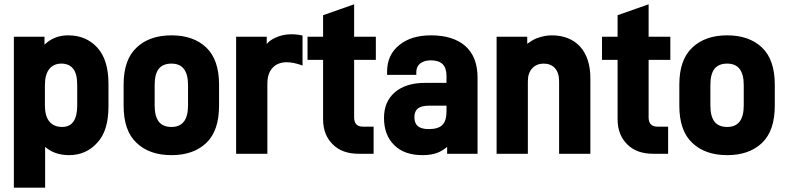

<svg xmlns="http://www.w3.org/2000/svg" viewBox="-20 -699 3626 885"><path d="M185.1 -529.8V-493.2Q229.5 -536.1 293.9 -536.1Q376.5 -536.1 428.2 -480Q480 -423.8 480 -312V-209Q480 -95.7 428.2 -41Q377 16.1 297.9 16.1Q231.9 16.1 188 -22V166H43.9V-529.8ZM335.9 -307.1Q335.9 -360.8 315.9 -383.8Q296.9 -405.8 263.2 -405.8Q227.5 -405.8 208 -381.8Q187 -356.4 187 -307.1V-212.9Q187 -163.6 208 -138.2Q229.5 -113.8 266.1 -113.8Q335.9 -113.8 335.9 -212.9Z M609.9 -40Q549.8 -95.7 549.8 -211.9V-309.1Q549.8 -424.3 609.9 -480Q668.9 -536.1 770.5 -536.1Q871.6 -536.1 930.7 -480Q989.7 -423.8 989.7 -309.1V-211.9Q989.7 -96.2 930.7 -40Q871.6 16.1 770.5 16.1Q668.9 16.1 609.9 -40ZM846.7 -307.1Q846.7 -405.8 770.5 -405.8Q730.5 -405.8 711.7 -381.6Q692.9 -357.4 692.9 -307.1V-212.9Q692.9 -162.6 711.9 -138.2Q731 -113.8 770.5 -113.8Q846.7 -113.8 846.7 -212.9Z M1322.3 -541Q1350.6 -541 1374.5 -535.2V-397Q1333 -412.1 1302.2 -412.1Q1260.7 -412.1 1237.3 -387.2Q1212.4 -362.3 1212.4 -312V9.8H1068.4V-529.8H1209.5V-496.1Q1222.2 -512.2 1246.6 -523.9Q1281.7 -541 1322.3 -541Z M1612.3 -158.2Q1612.3 -115.2 1653.3 -115.2H1702.1V9.8H1633.3Q1557.1 9.8 1514.2 -33.2Q1469.2 -76.7 1469.2 -149.9V-422.9H1397.5V-529.8H1469.2V-628.9L1612.3 -679.2V-529.8H1712.4V-422.9H1612.3Z M2125 -486.8Q2181.2 -436.5 2181.2 -341.8V9.8H2041V-22Q2022.5 -6.3 2002 2.9Q1972.2 16.1 1928.2 16.1Q1843.3 16.1 1797.4 -29.8Q1750 -75.7 1750 -155.8Q1750 -230.5 1800.3 -273.9Q1851.1 -316.9 1938 -316.9H2038.1V-348.1Q2038.1 -385.7 2020.3 -403.3Q2002.4 -420.9 1965.3 -420.9Q1935.1 -420.9 1916 -405.8Q1898.9 -391.1 1898.9 -367.2V-354H1764.2V-368.2Q1764.2 -446.3 1820.3 -491.2Q1875 -536.1 1966.3 -536.1Q2068.4 -536.1 2125 -486.8ZM2038.1 -185.1V-211.9H1958Q1922.9 -211.9 1906.5 -199.2Q1890.1 -186.5 1890.1 -159.2Q1890.1 -130.9 1906.2 -117.4Q1922.4 -104 1956.1 -104Q2000 -104 2019 -123Q2038.1 -142.1 2038.1 -185.1Z M2410.2 -529.8V-497.1Q2432.6 -513.7 2452.1 -522Q2489.3 -536.1 2522.9 -536.1Q2606.4 -536.1 2655.3 -482.9Q2701.2 -429.2 2701.2 -338.9V9.8H2557.1V-324.2Q2557.1 -362.8 2538.1 -384.8Q2518.6 -405.8 2486.3 -405.8Q2453.6 -405.8 2434.1 -384.8Q2413.1 -363.8 2413.1 -324.2V9.8H2269V-529.8Z M2969.7 -158.2Q2969.7 -115.2 3010.7 -115.2H3059.6V9.8H2990.7Q2914.6 9.8 2871.6 -33.2Q2826.7 -76.7 2826.7 -149.9V-422.9H2754.9V-529.8H2826.7V-628.9L2969.7 -679.2V-529.8H3069.8V-422.9H2969.7Z M3171.4 -40Q3111.3 -95.7 3111.3 -211.9V-309.1Q3111.3 -424.3 3171.4 -480Q3230.5 -536.1 3332 -536.1Q3433.1 -536.1 3492.2 -480Q3551.3 -423.8 3551.3 -309.1V-211.9Q3551.3 -96.2 3492.2 -40Q3433.1 16.1 3332 16.1Q3230.5 16.1 3171.4 -40ZM3408.2 -307.1Q3408.2 -405.8 3332 -405.8Q3292 -405.8 3273.2 -381.6Q3254.4 -357.4 3254.4 -307.1V-212.9Q3254.4 -162.6 3273.4 -138.2Q3292.5 -113.8 3332 -113.8Q3408.2 -113.8 3408.2 -212.9Z"/></svg>

Font: D-DIN-PRO Heavy
Style: Bold
Weight: 900
Designer: Charles Nix
Foundry: CyberFei
Version: Version 1.000;hotconv 1.0.109;makeotfexe 2.5.65596